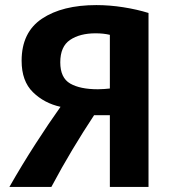

<svg xmlns="http://www.w3.org/2000/svg" viewBox="-20 -727 684 755"><path d="M182 8Q223 -69 265 -139Q307 -209 350 -274H412V8H564V-676Q519 -690 465 -698.5Q411 -707 359 -707Q225 -707 145 -653.5Q65 -600 65 -488Q65 -408 109.5 -364.5Q154 -321 218 -307Q173 -244 119.5 -161Q66 -78 17 8ZM217 -482Q217 -544 255.5 -570Q294 -596 356 -596Q387 -596 412 -590V-379Q402 -378 390 -377Q378 -376 365 -376Q295 -376 256 -398.5Q217 -421 217 -482Z"/></svg>

Font: Repo Bold
Style: Bold
Weight: 700
Designer: Stefan Peev
Foundry: Context Ltd
Version: Version 1.502